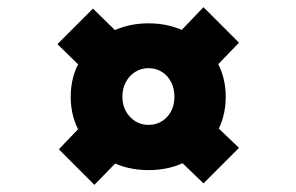

<svg xmlns="http://www.w3.org/2000/svg" viewBox="-20 -575 824 535"><path d="M394 -101Q333 -101 283.5 -127.5Q234 -154 205.5 -200.5Q177 -247 177 -305Q177 -364 205.5 -410Q234 -456 283.5 -483Q333 -510 394 -510Q455 -510 504 -483Q553 -456 581 -409.5Q609 -363 609 -305Q609 -247 581 -200.5Q553 -154 504 -127.5Q455 -101 394 -101ZM243 -60 144 -159 230 -249 328 -147ZM224 -370 140 -452 239 -551 325 -467ZM394 -227Q415 -227 431.5 -237.5Q448 -248 457 -265.5Q466 -283 466 -305Q466 -328 457 -346Q448 -364 431.5 -374.5Q415 -385 394 -385Q373 -385 356.5 -374.5Q340 -364 330.5 -346Q321 -328 321 -305Q321 -283 330.5 -265.5Q340 -248 356.5 -237.5Q373 -227 394 -227ZM547 -64 459 -149 556 -249 646 -163ZM555 -362 456 -460 547 -555 646 -456Z"/></svg>

Font: Lexend Tera
Style: Bold
Weight: 700
Designer: Bonnie Shaver-Troup, Thomas Jockin
Foundry: Lexend
Version: Version 1.007